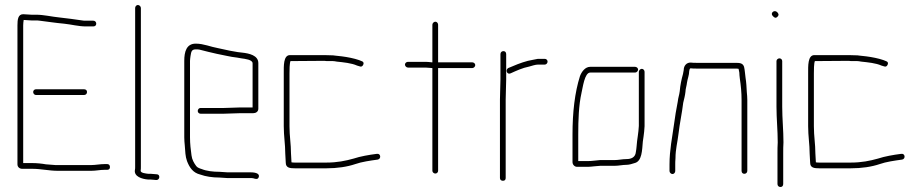

<svg xmlns="http://www.w3.org/2000/svg" viewBox="-20 -693 3697 770"><path d="M124 -312H317C324 -312 329 -317 329 -324C329 -331 324 -335 317 -335H124C118 -335 113 -330 113 -324C113 -318 118 -312 124 -312ZM354 -610H325C319 -610 314 -610 310 -611C281 -615 248 -620 218 -623C187 -626 156 -634 124 -634H106C94 -634 84 -636 73 -636C52 -636 50 -614 50 -591V-34C50 -22 60 -15 72 -16H110C144 -16 177 -8 212 -8H346C365 -8 381 -12 400 -12H410C417 -12 421 -16 421 -23C421 -30 417 -35 410 -35H400C381 -35 363 -31 345 -31H213C205 -31 197 -31 190 -32L164 -34C148 -37 127 -39 110 -39H73V-591C73 -599 74 -606 75 -613C86 -613 94 -611 106 -611H124C128 -611 133 -611 139 -610C172 -606 203 -601 237 -598C266 -595 295 -587 325 -587H354C361 -587 366 -591 366 -598C366 -605 361 -610 354 -610Z M522 -661V-24C522 -19 522 -15 521 -11C517 15 549 25 574 27C581 27 589 27 596 28L607 29C622 29 623 6 609 6L597 5C590 4 582 4 575 4C566 3 544 1 544 -8C545 -13 545 -19 545 -24V-661C545 -667 539 -673 533 -673C527 -673 522 -667 522 -661Z M860 -4C835 -4 808 -7 789 -15C782 -17 771 -21 767 -27C758 -39 750 -53 748 -70C745 -92 742 -116 742 -142V-449C742 -454 743 -460 744 -468C747 -484 747 -495 765 -495C770 -495 775 -495 780 -494C801 -488 829 -482 850 -477C878 -472 902 -465 931 -462L948 -459C962 -457 993 -454 993 -439V-262H941C928 -262 893 -260 879 -260H784C778 -260 773 -254 773 -248C773 -242 778 -237 784 -237H879C893 -237 928 -239 941 -239H995C1006 -239 1016 -245 1016 -257V-440C1016 -471 979 -479 951 -482L934 -484C929 -485 923 -486 917 -487C896 -490 876 -496 854 -500C825 -505 797 -518 765 -518C728 -518 719 -486 719 -449V-142C719 -131 720 -120 721 -110C723 -86 723 -66 730 -47C740 -21 754 0 783 7C805 15 832 19 860 19C870 19 880 21 890 21H982C987 21 992 21 996 22C1005 25 1015 28 1018 16C1022 0 997 -2 982 -2H890C880 -2 870 -4 860 -4Z M1281 -472H1143C1116 -472 1118 -428 1118 -398V-187C1118 -147 1124 -114 1124 -78C1124 -65 1126 -54 1126 -41C1126 -20 1142 -18 1163 -18H1289C1332 -18 1373 -24 1405 -35C1430 -44 1466 -49 1495 -53C1510 -56 1507 -79 1491 -76C1460 -72 1425 -66 1398 -57C1366 -48 1332 -41 1289 -41H1163C1158 -41 1154 -41 1149 -42C1149 -54 1147 -66 1147 -78C1147 -115 1141 -146 1141 -187V-398C1141 -411 1141 -439 1145 -448L1281 -449C1286 -448 1292 -448 1298 -448H1315C1320 -448 1325 -447 1330 -446C1358 -443 1390 -440 1412 -430L1422 -427C1429 -424 1434 -427 1437 -434C1440 -441 1437 -446 1430 -448L1420 -452C1400 -459 1374 -464 1351 -467L1333 -469C1326 -470 1321 -470 1316 -471C1306 -471 1292 -472 1281 -472Z M1714 -594V-443H1712C1703 -444 1695 -445 1687 -445H1616C1610 -445 1604 -440 1604 -434C1604 -428 1610 -422 1616 -422H1687C1696 -422 1706 -420 1714 -420V-8C1714 -2 1720 3 1726 3C1732 3 1737 -2 1737 -8V-420H1874C1880 -420 1886 -426 1886 -432C1886 -438 1880 -443 1874 -443H1737V-594C1737 -600 1732 -606 1726 -606C1720 -606 1714 -600 1714 -594Z M2176 -446C2176 -452 2171 -457 2165 -457H2137C2123 -455 2110 -451 2097 -449C2070 -442 2041 -430 2018 -420C2005 -412 2014 -392 2028 -399C2050 -409 2076 -421 2102 -426C2113 -429 2127 -434 2138 -434H2165C2171 -434 2176 -440 2176 -446ZM1987 -476V-374C1987 -350 1985 -320 1985 -294V21C1985 28 1990 32 1997 32C2004 32 2008 28 2008 21V-294C2008 -319 2010 -351 2010 -374V-476C2010 -483 2006 -488 1999 -488C1992 -488 1987 -483 1987 -476Z M2527 -425H2347C2327 -425 2313 -406 2306 -388C2285 -322 2276 -242 2276 -154V-43C2276 -33 2284 -24 2294 -24H2338C2345 -24 2354 -25 2363 -26L2387 -28H2444C2461 -28 2477 -32 2493 -32C2503 -32 2516 -36 2525 -39C2555 -46 2555 -91 2558 -125L2561 -146C2563 -164 2564 -166 2565 -187V-405C2565 -411 2560 -417 2554 -417C2548 -417 2542 -411 2542 -405V-188C2541 -169 2540 -166 2538 -149L2535 -127C2533 -110 2533 -99 2530 -83C2528 -63 2513 -55 2492 -55C2476 -55 2460 -51 2444 -51H2386C2372 -50 2353 -47 2338 -47H2299V-154C2299 -212 2301 -271 2312 -320C2317 -340 2324 -402 2347 -402H2527C2533 -402 2539 -408 2539 -414C2539 -420 2533 -425 2527 -425Z M2688 -7V-34C2688 -39 2688 -48 2689 -59C2689 -94 2697 -122 2701 -156C2706 -199 2715 -239 2720 -281C2724 -298 2727 -308 2729 -325C2729 -336 2734 -350 2735 -361C2737 -376 2744 -392 2744 -408C2745 -411 2745 -419 2750 -419C2757 -418 2765 -418 2772 -418H2929C2933 -418 2937 -418 2942 -417C2943 -414 2944 -409 2945 -402C2945 -395 2946 -387 2947 -378C2951 -351 2954 -323 2954 -292V-8C2954 -1 2958 4 2965 4C2972 4 2977 -1 2977 -8V-292C2977 -303 2976 -313 2975 -324C2974 -343 2973 -363 2970 -381C2968 -395 2967 -413 2964 -425C2959 -440 2947 -441 2929 -441H2772C2765 -441 2758 -441 2751 -442C2734 -443 2722 -430 2722 -412C2721 -407 2720 -401 2719 -396C2713 -375 2708 -351 2706 -327C2704 -311 2700 -303 2698 -285C2692 -254 2687 -225 2683 -194C2676 -143 2665 -91 2665 -34V-7C2665 -1 2671 5 2677 5C2683 5 2688 -1 2688 -7Z M3094 -448V-265C3094 -217 3099 -170 3099 -122C3098 -107 3098 -93 3098 -79V45C3098 52 3103 57 3110 57C3117 57 3121 52 3121 45V-79C3121 -93 3121 -107 3122 -122C3122 -170 3117 -217 3117 -265V-448C3117 -454 3112 -459 3106 -459C3100 -459 3094 -454 3094 -448ZM3079 -629C3085 -623 3090 -618 3098 -626C3106 -634 3101 -640 3096 -645C3084 -655 3068 -640 3079 -629Z M3384 -472H3246C3219 -472 3221 -428 3221 -398V-187C3221 -147 3227 -114 3227 -78C3227 -65 3229 -54 3229 -41C3229 -20 3245 -18 3266 -18H3392C3435 -18 3476 -24 3508 -35C3533 -44 3569 -49 3598 -53C3613 -56 3610 -79 3594 -76C3563 -72 3528 -66 3501 -57C3469 -48 3435 -41 3392 -41H3266C3261 -41 3257 -41 3252 -42C3252 -54 3250 -66 3250 -78C3250 -115 3244 -146 3244 -187V-398C3244 -411 3244 -439 3248 -448L3384 -449C3389 -448 3395 -448 3401 -448H3418C3423 -448 3428 -447 3433 -446C3461 -443 3493 -440 3515 -430L3525 -427C3532 -424 3537 -427 3540 -434C3543 -441 3540 -446 3533 -448L3523 -452C3503 -459 3477 -464 3454 -467L3436 -469C3429 -470 3424 -470 3419 -471C3409 -471 3395 -472 3384 -472Z"/></svg>

Font: Electronic
Style: ExLt
Weight: 200
Version: Version 1.011